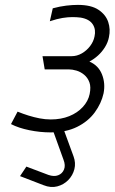

<svg xmlns="http://www.w3.org/2000/svg" viewBox="-20 -531 469 786"><path d="M197 -11 195 -2 240 123Q249 146 242 163Q235 180 218 186.5Q201 193 178 185L88 151L62 190L158 227Q188 239 214.5 232Q241 225 259.5 206Q278 187 284.5 161.5Q291 136 281 109L240 -3L241 -8ZM184 -444Q214 -454 236 -457.5Q258 -461 276 -461Q294 -461 310 -459Q328 -456 340.5 -449Q353 -442 360 -431Q367 -420 368.5 -407.5Q370 -395 367 -382Q363 -361 349 -342.5Q335 -324 315 -312.5Q295 -301 273 -301H154L163 -247H261Q276 -247 293 -242Q310 -237 324.5 -225Q339 -213 346 -194Q353 -175 347 -146Q341 -117 319 -93Q297 -69 263.5 -55.5Q230 -42 188 -42Q165 -42 142 -46.5Q119 -51 96.5 -58Q74 -65 52 -74L25 -23Q56 -7 100 2Q144 11 187 11Q250 11 295.5 -11.5Q341 -34 368 -71Q395 -108 404 -149Q412 -190 397.5 -226.5Q383 -263 346 -279Q365 -289 381.5 -304Q398 -319 410 -338.5Q422 -358 426 -379Q433 -411 423 -441Q413 -471 383 -491Q353 -511 299 -511Q277 -511 251.5 -508Q226 -505 196 -497Z"/></svg>

Font: Advent Pro
Style: Italic
Weight: 400
Italic angle: -12°
Designer: VivaRado, Andreas Kalpakidis
Foundry: VivaRado, Andreas Kalpakidis
Version: Version 3.000